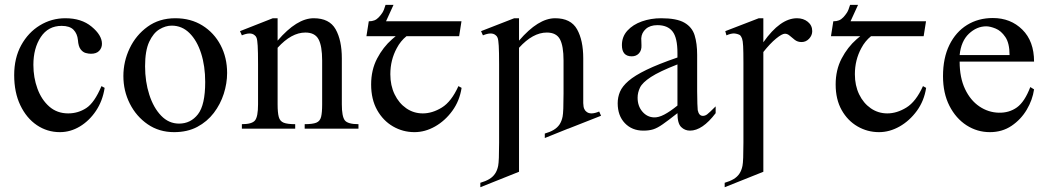

<svg xmlns="http://www.w3.org/2000/svg" viewBox="-20 -536 4368 800"><path d="M402.8 -177.2 416 -169.9Q407.7 -115.7 379.9 -74.2Q352.1 -32.7 312.7 -9Q273.4 14.6 229.5 14.6Q176.8 14.6 133.5 -14.6Q90.3 -43.9 64.7 -97.4Q39.1 -150.9 39.1 -223.1Q39.1 -294.4 68.4 -347.7Q97.7 -400.9 146.2 -430.4Q194.8 -460 252.4 -460Q319.3 -460 361.3 -425.3Q404.8 -389.6 404.8 -353.5Q404.8 -336.4 393.3 -324.2Q381.8 -312 358.9 -312Q349.1 -312 337.2 -315.2Q325.2 -318.4 315.9 -330.6Q306.6 -342.8 304.7 -369.1Q302.2 -395.5 286.4 -411.9Q270.5 -428.2 236.8 -428.2Q180.7 -428.2 149.9 -381.6Q119.1 -335 119.1 -265.6Q119.1 -212.9 136 -166.7Q152.8 -120.6 185.3 -92Q217.8 -63.5 264.2 -63.5Q305.2 -63.5 339.4 -85.7Q373.5 -107.9 402.8 -177.2Z M926.3 -231.9Q926.3 -189 912.4 -145.3Q898.4 -101.6 870.8 -65.4Q843.3 -29.3 802 -7.3Q760.7 14.6 705.6 14.6Q643.1 14.6 595.5 -18.1Q547.9 -50.8 521 -104Q494.1 -157.2 494.1 -219.2Q494.1 -279.8 520.3 -334.7Q546.4 -389.6 595 -424.8Q643.6 -460 710.4 -460Q774.9 -460 823.5 -429.7Q872.1 -399.4 899.2 -347.7Q926.3 -295.9 926.3 -231.9ZM835 -194.3Q835 -260.7 817.9 -314Q800.8 -367.2 769.5 -398.2Q738.3 -429.2 695.3 -429.2Q669.9 -429.2 644.3 -413.8Q618.7 -398.4 601.6 -361.6Q584.5 -324.7 584.5 -259.8Q584.5 -195.8 602.1 -141.4Q619.6 -86.9 651.4 -54Q683.1 -21 726.1 -21Q774.4 -21 804.7 -59.8Q835 -98.6 835 -194.3Z M1473.6 0H1249.5V-18.6Q1282.7 -18.6 1298.1 -24.9Q1313.5 -31.2 1317.9 -49.1Q1322.3 -66.9 1322.3 -101.1V-283.7Q1322.3 -344.7 1307.1 -372.6Q1292 -400.4 1252.4 -400.4Q1194.3 -400.4 1136.7 -336.9V-101.1Q1136.7 -66.4 1141.6 -48.6Q1146.5 -30.8 1162.1 -24.7Q1177.7 -18.6 1210 -18.6V0H987.8V-18.6Q1029.8 -18.6 1042.5 -34.2Q1055.2 -49.8 1055.2 -101.1V-267.6Q1055.2 -320.8 1053.7 -345.5Q1052.2 -370.1 1049.1 -378.2Q1045.9 -386.2 1040.5 -389.6Q1023.9 -403.8 987.8 -388.7L980 -406.2L1116.7 -460H1136.7V-366.7Q1216.8 -460 1287.1 -460Q1352.5 -460 1378.4 -414.1Q1404.3 -368.2 1404.3 -293V-101.1Q1404.3 -51.3 1416.5 -34.9Q1428.7 -18.6 1473.6 -18.6Z M1588.4 -447.3H1902.8L1893.1 -385.3H1673.8Q1648.9 -365.2 1633.3 -335.4Q1606.4 -286.1 1606.4 -226.6Q1606.4 -179.7 1624.3 -142.8Q1642.1 -106 1672.9 -84.7Q1703.6 -63.5 1741.7 -63.5Q1781.2 -63.5 1821 -87.9Q1860.8 -112.3 1890.1 -177.2L1903.3 -169.9Q1895 -115.7 1864.7 -74.2Q1834.5 -32.7 1792.7 -9Q1751 14.6 1707 14.6Q1658.7 14.6 1617.4 -9.3Q1576.2 -33.2 1551.3 -77.6Q1526.4 -122.1 1526.4 -184.1Q1526.4 -244.6 1551.3 -292.2Q1576.2 -339.8 1613.8 -372.6Q1621.1 -379.4 1628.9 -385.3H1506.8L1516.6 -447.3Q1530.3 -447.3 1540 -451.2Q1549.8 -455.1 1558.3 -464.1Q1566.9 -473.1 1573.5 -483.4Q1580.1 -493.7 1586.4 -515.6H1619.6Z M2347.2 0 2250 39.1V20.5Q2272 14.2 2287.1 5.1Q2302.2 -3.9 2311.3 -17.3Q2320.3 -30.8 2324.2 -50.3Q2328.1 -69.8 2328.1 -146.5V-283.7Q2328.1 -344.7 2313 -372.6Q2297.9 -400.4 2258.3 -400.4Q2200.2 -400.4 2142.6 -336.9V179.7L1981.4 244.1V225.6Q2003.4 219.2 2018.6 210.2Q2033.7 201.2 2042.7 187.7Q2051.8 174.3 2055.7 154.8Q2059.6 135.3 2059.6 58.6V-267.6Q2059.6 -320.8 2058.1 -345.5Q2056.6 -370.1 2053.5 -378.2Q2050.3 -386.2 2044.9 -389.6Q2028.3 -403.8 1992.2 -388.7L1984.4 -406.2L2122.6 -460H2142.6V-366.7Q2222.7 -460 2293 -460Q2358.4 -460 2384.3 -414.1Q2410.2 -368.2 2410.2 -293V-106.4Q2410.6 -89.8 2414.6 -81.8Q2418.5 -73.7 2423.8 -70.3Q2440.4 -56.2 2476.6 -71.3L2484.4 -53.7L2348.1 0Z M2961.9 -92.8V-64.5Q2906.7 8.3 2855 8.3Q2833.5 8.3 2818.1 -6.8Q2802.7 -22 2802.7 -64.5Q2763.7 -33.7 2741.2 -18.1Q2718.8 -2.4 2701.7 2.9Q2684.6 8.3 2660.6 8.3Q2613.3 8.3 2583.5 -22.9Q2553.7 -54.2 2553.7 -106Q2553.7 -130.9 2563.2 -153.6Q2572.8 -176.3 2598.6 -198.7Q2624.5 -221.2 2673.8 -245.1Q2723.1 -269 2802.7 -296.4V-314.9Q2802.7 -378.9 2782.2 -405Q2761.7 -431.2 2719.2 -431.2Q2688.5 -431.2 2670.9 -415.3Q2653.3 -399.4 2651.9 -376.5L2652.8 -347.2Q2653.8 -326.2 2642.3 -313.7Q2630.9 -301.3 2612.3 -301.3Q2571.3 -301.3 2571.3 -348.1Q2571.3 -383.3 2594.2 -408.4Q2617.2 -433.6 2654.5 -446.8Q2691.9 -460 2734.9 -460Q2799.8 -460 2831.8 -441.4Q2863.8 -422.9 2874.3 -388.9Q2884.8 -355 2884.8 -307.6V-155.3Q2884.8 -124 2885.7 -104Q2886.7 -84 2887.2 -77.1Q2892.1 -53.2 2908.7 -53.2Q2918 -53.2 2926.5 -59.6Q2935.1 -65.9 2961.9 -92.8ZM2802.7 -96.2V-267.6Q2727.5 -238.3 2692.1 -215.1Q2656.7 -191.9 2646.7 -171.1Q2636.7 -150.4 2636.7 -128.9Q2636.7 -94.2 2656.5 -71Q2676.3 -47.9 2704.6 -46.9Q2723.6 -45.9 2747.8 -58.6Q2772 -71.3 2802.7 -96.2Z M3077.6 58.6V-274.4Q3077.6 -321.8 3076.4 -344Q3075.2 -366.2 3072 -375Q3068.8 -383.8 3063.5 -389.6Q3052.7 -395.5 3039.8 -396.5Q3026.9 -397.5 3006.8 -388.7L3002 -406.2L3141.6 -460H3160.6V-359.9Q3231 -460 3300.8 -460Q3327.6 -460 3345.9 -445.1Q3364.3 -430.2 3364.3 -406.2Q3364.3 -388.7 3351.3 -374.8Q3338.4 -360.8 3319.8 -360.8Q3303.7 -360.8 3292 -369.6Q3280.3 -378.4 3270.8 -387Q3261.2 -395.5 3250.5 -395.5Q3238.3 -395.5 3213.6 -375.2Q3189 -355 3160.6 -319.3V179.7L2999.5 244.1V225.6Q3021.5 219.2 3036.6 210.2Q3051.8 201.2 3060.8 187.7Q3069.8 174.3 3073.7 154.8Q3077.6 135.3 3077.6 58.6Z M3523.9 -447.3H3838.4L3828.6 -385.3H3609.4Q3584.5 -365.2 3568.8 -335.4Q3542 -286.1 3542 -226.6Q3542 -179.7 3559.8 -142.8Q3577.6 -106 3608.4 -84.7Q3639.2 -63.5 3677.2 -63.5Q3716.8 -63.5 3756.6 -87.9Q3796.4 -112.3 3825.7 -177.2L3838.9 -169.9Q3830.6 -115.7 3800.3 -74.2Q3770 -32.7 3728.3 -9Q3686.5 14.6 3642.6 14.6Q3594.2 14.6 3553 -9.3Q3511.7 -33.2 3486.8 -77.6Q3461.9 -122.1 3461.9 -184.1Q3461.9 -244.6 3486.8 -292.2Q3511.7 -339.8 3549.3 -372.6Q3556.6 -379.4 3564.5 -385.3H3442.4L3452.1 -447.3Q3465.8 -447.3 3475.6 -451.2Q3485.4 -455.1 3493.9 -464.1Q3502.4 -473.1 3509 -483.4Q3515.6 -493.7 3522 -515.6H3555.2Z M4272.9 -173.3 4288.6 -163.6Q4282.2 -119.6 4258.1 -78.9Q4233.9 -38.1 4194.8 -11.7Q4155.8 14.6 4104.5 14.6Q4051.8 14.6 4007.3 -13.9Q3962.9 -42.5 3936 -95Q3909.2 -147.5 3909.2 -218.8Q3909.2 -294.4 3935.8 -348.6Q3962.4 -402.8 4009.3 -431.9Q4056.2 -460.9 4116.7 -460.9Q4190.9 -460.9 4239.7 -412.6Q4288.6 -364.3 4288.6 -279.3H3978.5Q3978.5 -212.4 4001 -165Q4023.4 -117.7 4060.8 -92.5Q4098.1 -67.4 4141.6 -66.4Q4185.1 -65.4 4217.3 -88.6Q4249.5 -111.8 4272.9 -173.3ZM3978.5 -306.6H4186.5Q4186.5 -356 4168.9 -381.8Q4151.4 -407.7 4128.4 -417Q4105.5 -426.3 4089.4 -426.3Q4049.8 -426.3 4017.1 -395.5Q3984.4 -364.7 3978.5 -306.6Z"/></svg>

Font: BabelStone Englisc
Style: Regular
Weight: 400
Designer: Andrew West
Foundry: BabelStone
Version: Version 1.000 June 24, 2023